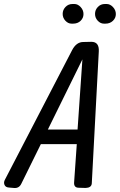

<svg xmlns="http://www.w3.org/2000/svg" viewBox="-83 -930 593 950"><path d="M153.8 -289.1H300.8L324.7 -636.2ZM119.1 -216.8 22 -20Q10.7 2.9 -15.1 0L-38.1 -2Q-55.2 -2.9 -60.5 -14.9Q-65.9 -26.9 -59.1 -40L273.9 -682.1Q294.9 -722.2 329.1 -722.2L369.1 -723.1Q408.7 -723.1 405.8 -674.8L371.1 -22Q369.1 -1 340.8 0L307.1 -1Q281.7 -1 283.7 -27.8L296.9 -216.8ZM275.9 -910.2H285.2Q302.2 -910.2 316.2 -895Q330.1 -879.9 330.1 -860.4Q330.1 -840.8 315.7 -826.9Q301.3 -813 278.8 -813H271Q253.9 -813 240.5 -827.4Q227.1 -841.8 227.1 -861.3Q227.1 -880.9 241 -895.5Q254.9 -910.2 275.9 -910.2ZM436 -910.2H444.8Q461.9 -910.2 476.1 -895Q490.2 -879.9 490.2 -860.4Q490.2 -840.8 475.6 -826.9Q460.9 -813 439 -813H431.2Q414.1 -813 400.6 -827.4Q387.2 -841.8 387.2 -861.3Q387.2 -880.9 401.1 -895.5Q415 -910.2 436 -910.2Z"/></svg>

Font: Allan
Style: Regular
Weight: 400
Designer: Anton Koovit
Foundry: Anton Koovit
Version: Version 1.002